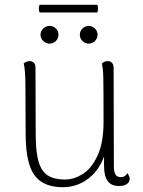

<svg xmlns="http://www.w3.org/2000/svg" viewBox="-20 -769 595 801"><path d="M521 -23Q521 -9 509 -1Q497 7 477 7Q444 7 429 -14Q414 -35 414 -78V-116Q392 -56 346 -22Q300 12 242 12Q161 12 124.5 -37Q88 -86 87 -205L86 -412Q86 -476 79 -504Q89 -514 104 -514Q115 -514 121.5 -507Q128 -500 128 -487L129 -206Q129 -135 141 -94.5Q153 -54 179.5 -37Q206 -20 251 -20Q288 -20 325 -43Q362 -66 387 -120Q412 -174 412 -260Q412 -405 411 -444.5Q410 -484 405 -504Q415 -514 430 -514Q441 -514 447.5 -506.5Q454 -499 454 -486L455 -80Q455 -52 461.5 -41Q468 -30 484 -30Q503 -30 511 -47Q521 -34 521 -23ZM149 -624Q149 -639 160.5 -650Q172 -661 187 -661Q202 -661 213 -650Q224 -639 224 -624Q224 -609 213 -598Q202 -587 187 -587Q172 -587 160.5 -598Q149 -609 149 -624ZM313 -624Q313 -639 324 -650Q335 -661 350 -661Q365 -661 376 -650Q387 -639 387 -624Q387 -609 376 -598Q365 -587 350 -587Q335 -587 324 -598Q313 -609 313 -624ZM386 -749Q389 -742 389 -733Q389 -726 386 -717H145Q142 -726 142 -733Q142 -742 145 -749Z"/></svg>

Font: Arima Madurai ExtraLight
Style: Regular
Weight: 275
Designer: Joana Correia and Natanael Gama
Foundry: NDISCOVER
Version: Version 1.019